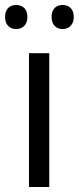

<svg xmlns="http://www.w3.org/2000/svg" viewBox="-30 -748 315 768"><path d="M-9.8 -680.2C-9.8 -647.5 10.3 -631.8 34.2 -631.8C59.1 -631.8 79.6 -647.5 79.6 -680.2C79.6 -713.9 59.1 -728 34.2 -728C10.3 -728 -9.8 -713.9 -9.8 -680.2ZM176.3 -680.2C176.3 -647.5 196.3 -631.8 220.2 -631.8C244.1 -631.8 265.1 -647.5 265.1 -680.2C265.1 -713.9 244.1 -728 220.2 -728C196.3 -728 176.3 -713.9 176.3 -680.2ZM167 -535.2H85.9V0H167Z"/></svg>

Font: Open Sans
Style: Regular
Weight: 400
Foundry: Ascender Corporation
Version: Version 1.100;PS 001.100;hotconv 1.0.88;makeotf.lib2.5.64775